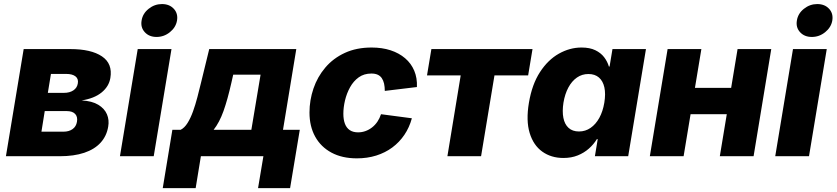

<svg xmlns="http://www.w3.org/2000/svg" viewBox="-20 -786 4209 966"><path d="M9.8 0 99.1 -539.1H333.5Q438.5 -539.1 492.9 -502.4Q547.4 -465.8 535.2 -393.6Q528.3 -351.1 491.2 -320.8Q454.1 -290.5 390.6 -280.8Q443.4 -277.8 474.6 -258.8Q505.9 -239.7 518.1 -210.9Q530.3 -182.1 524.4 -148.9Q516.6 -101.6 486.1 -68.1Q455.6 -34.7 403.8 -17.3Q352.1 0 280.8 0ZM188.5 -123.5H299.3Q327.1 -123.5 345.2 -136.5Q363.3 -149.4 367.2 -173.3Q371.6 -198.2 358.2 -212.6Q344.7 -227.1 315.9 -227.1H205.1ZM220.7 -318.8H301.8Q330.6 -318.8 349.4 -331.5Q368.2 -344.2 371.6 -366.7Q375.5 -389.6 359.6 -401.9Q343.8 -414.1 312.5 -414.1H236.3Z M583.5 0 672.9 -539.1H842.8L753.4 0ZM767.6 -600.1Q730.5 -600.1 708.5 -624Q686.5 -647.9 692.4 -682.6Q697.8 -717.8 727.8 -741.7Q757.8 -765.6 794.9 -765.6Q832.5 -765.6 854.5 -741.7Q876.5 -717.8 870.6 -682.6Q864.7 -648.4 835 -624.3Q805.2 -600.1 767.6 -600.1Z M798.8 160.6 847.2 -132.8H888.7Q908.2 -142.6 923.6 -167.2Q939 -191.9 951.2 -225.8Q963.4 -259.8 973.1 -297.1Q982.9 -334.5 991.2 -369.1L1032.7 -539.1H1470.7L1403.8 -132.8H1488.3L1439.5 160.6H1278.3L1305.2 0H990.7L964.4 160.6ZM1054.7 -132.8H1244.6L1291 -410.2H1153.3L1144 -369.1Q1125 -284.7 1104.5 -227.3Q1084 -169.9 1054.7 -132.8Z M1775.4 10.7Q1701.2 10.7 1647.7 -18.1Q1594.2 -46.9 1565.7 -98.6Q1537.1 -150.4 1537.1 -219.7Q1537.1 -281.7 1557.1 -340.6Q1577.1 -399.4 1616.7 -446Q1656.2 -492.7 1714.8 -519.8Q1773.4 -546.9 1849.6 -546.9Q1902.3 -546.9 1945.1 -533Q1987.8 -519 2018.3 -492.9Q2048.8 -466.8 2064.2 -430.2Q2079.6 -393.6 2077.6 -348.1L1916 -328.6Q1916 -349.1 1912.4 -365.2Q1908.7 -381.3 1900.9 -392.8Q1893.1 -404.3 1880.1 -410.2Q1867.2 -416 1848.6 -416Q1811.5 -416 1784.9 -397Q1758.3 -377.9 1741.2 -346.9Q1724.1 -315.9 1715.8 -280.8Q1707.5 -245.6 1707.5 -213.4Q1707.5 -184.6 1715.3 -163.6Q1723.1 -142.6 1739.7 -131.3Q1756.3 -120.1 1781.7 -120.1Q1800.8 -120.1 1818.6 -126.5Q1836.4 -132.8 1851.8 -144.8Q1867.2 -156.7 1878.7 -173.6Q1890.1 -190.4 1897 -211.4L2052.2 -190.9Q2039.6 -144.5 2014.4 -107.4Q1989.3 -70.3 1953.6 -43.9Q1918 -17.6 1873 -3.4Q1828.1 10.7 1775.4 10.7Z M2231 0 2297.9 -406.7H2128.4L2150.4 -539.1H2659.2L2637.2 -406.7H2467.8L2400.4 0Z M2814.9 8.8Q2752.9 8.8 2708.3 -23.2Q2663.6 -55.2 2644.8 -117.2Q2626 -179.2 2641.1 -269Q2656.7 -361.8 2696.8 -423.3Q2736.8 -484.9 2791.7 -515.9Q2846.7 -546.9 2905.8 -546.9Q2947.3 -546.9 2975.1 -533.4Q3002.9 -520 3019.5 -498.3Q3036.1 -476.6 3043.5 -451.2H3046.9L3061.5 -539.1H3230L3140.6 0H2973.1L2987.3 -85.9H2982.9Q2967.3 -60.1 2943.1 -38.6Q2918.9 -17.1 2887 -4.2Q2855 8.8 2814.9 8.8ZM2893.1 -124.5Q2925.3 -124.5 2951.4 -142.6Q2977.5 -160.6 2995.4 -193.1Q3013.2 -225.6 3020.5 -269.5Q3027.8 -314 3020.8 -346.2Q3013.7 -378.4 2993.4 -396Q2973.1 -413.6 2940.4 -413.6Q2908.2 -413.6 2882.6 -395.8Q2856.9 -377.9 2839.6 -345.7Q2822.3 -313.5 2814.9 -269.5Q2808.1 -225.6 2814.5 -193.1Q2820.8 -160.6 2840.6 -142.6Q2860.4 -124.5 2893.1 -124.5Z M3707 -343.8 3685.1 -211.4H3405.8L3427.2 -343.8ZM3508.8 -539.1 3419.4 0H3249.5L3338.9 -539.1ZM3860.4 -539.1 3771.5 0H3601.6L3690.9 -539.1Z M3880.4 0 3969.7 -539.1H4139.6L4050.3 0ZM4064.5 -600.1Q4027.3 -600.1 4005.4 -624Q3983.4 -647.9 3989.3 -682.6Q3994.6 -717.8 4024.7 -741.7Q4054.7 -765.6 4091.8 -765.6Q4129.4 -765.6 4151.4 -741.7Q4173.3 -717.8 4167.5 -682.6Q4161.6 -648.4 4131.8 -624.3Q4102.1 -600.1 4064.5 -600.1Z"/></svg>

Font: Inter 18pt ExtraBold
Style: Italic
Weight: 800
Italic angle: -9.3988°
Designer: Rasmus Andersson
Foundry: rsms
Version: Version 4.001;git-66647c0bb